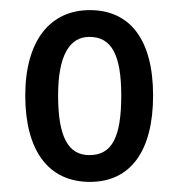

<svg xmlns="http://www.w3.org/2000/svg" viewBox="-20 -808 354 380"><path d="M283 -619C283 -731 236 -788 158 -788C78 -788 30 -726 30 -619C30 -511 75 -448 158 -448C239 -448 283 -510 283 -619ZM95 -619C95 -699 118 -735 157 -735C201 -735 220 -699 220 -619C220 -537 202 -501 157 -501C115 -501 95 -537 95 -619Z"/></svg>

Font: Noto Sans Malayalam UI ExtraCondensed
Style: Regular
Weight: 400
Width: 2
Designer: Jelle Bosma - Monotype Design Team
Foundry: Monotype Imaging Inc.
Version: Version 2.104